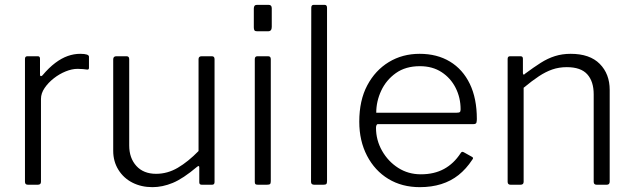

<svg xmlns="http://www.w3.org/2000/svg" viewBox="-20 -762 2612 792"><path d="M95 0Q89 0 86 -3Q83 -6 83 -12V-519Q83 -530 93 -530H136Q145 -530 145 -520V-454Q145 -449 148 -448Q151 -447 155 -451Q182 -483 208 -502.5Q234 -522 259.5 -531Q285 -540 311 -540Q347 -540 347 -528V-482Q347 -474 339 -475Q332 -476 322.5 -477Q313 -478 300 -478Q277 -478 251 -467.5Q225 -457 202 -439Q179 -421 164 -399Q149 -377 149 -354V-12Q149 0 136 0H95Z M624 -45Q671 -45 713.5 -70Q756 -95 799 -139V-518Q799 -530 812 -530H854Q865 -530 865 -518V-11Q865 0 855 0H812Q802 0 802 -10V-71Q802 -76 800 -77Q798 -78 793 -74Q735 -25 692.5 -7.5Q650 10 609 10Q563 10 526.5 -8.5Q490 -27 468.5 -61.5Q447 -96 447 -140V-517Q447 -530 460 -530H502Q513 -530 513 -518V-162Q513 -110 542.5 -77.5Q572 -45 624 -45Z M1097 -15Q1097 -6 1094 -3Q1091 0 1081 0H1044Q1036 0 1033.5 -2.5Q1031 -5 1031 -12V-518Q1031 -530 1042 -530H1086Q1097 -530 1097 -518ZM1101 -651Q1101 -633 1086 -633H1040Q1032 -633 1029.5 -637Q1027 -641 1027 -649V-727Q1027 -742 1040 -742H1088Q1101 -742 1101 -728Z M1329 -15Q1329 -6 1326 -3Q1323 0 1314 0H1276Q1263 0 1263 -12L1264 -730Q1264 -742 1274 -742H1319Q1329 -742 1329 -730Z M1531 -235Q1531 -184 1556 -140Q1581 -96 1622.5 -69.5Q1664 -43 1716 -43Q1771 -43 1811.5 -65Q1852 -87 1880 -130Q1883 -135 1886 -135.5Q1889 -136 1893 -134L1927 -115Q1935 -111 1928 -103Q1903 -65 1871.5 -40Q1840 -15 1800 -2.5Q1760 10 1712 10Q1638 10 1582 -24Q1526 -58 1494 -119.5Q1462 -181 1462 -260Q1462 -348 1495 -410Q1528 -472 1584 -506Q1640 -540 1711 -540Q1783 -540 1836 -508Q1889 -476 1918 -416Q1947 -356 1947 -271Q1947 -264 1945.5 -257Q1944 -250 1933 -250H1538Q1535 -250 1533 -245.5Q1531 -241 1531 -235ZM1863 -297Q1874 -297 1877 -300Q1880 -303 1880 -311Q1880 -359 1859.5 -399.5Q1839 -440 1801.5 -464.5Q1764 -489 1712 -489Q1653 -489 1613 -460.5Q1573 -432 1552.5 -388Q1532 -344 1532 -297Z M2086 0Q2074 0 2074 -12V-519Q2074 -530 2084 -530H2127Q2137 -530 2137 -520V-461Q2137 -456 2139.5 -454.5Q2142 -453 2146 -458Q2181 -484 2210 -502.5Q2239 -521 2269 -530.5Q2299 -540 2334 -540Q2413 -540 2454 -498.5Q2495 -457 2495 -391V-13Q2495 0 2483 0H2441Q2435 0 2432 -3Q2429 -6 2429 -12V-373Q2429 -426 2402.5 -455.5Q2376 -485 2318 -485Q2286 -485 2258.5 -475.5Q2231 -466 2203 -447.5Q2175 -429 2140 -400V-12Q2140 0 2127 0H2086Z"/></svg>

Font: Libre Franklin Light
Style: Regular
Weight: 300
Designer: Pablo Impallari, Rodrigo Fuenzalida, Nhung Nguyen
Foundry: Impallari Type
Version: Version 3.000